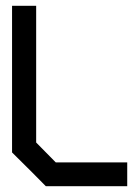

<svg xmlns="http://www.w3.org/2000/svg" viewBox="-20 -641 479 661"><path d="M418 0H137.7Q99.6 -39.1 21.5 -116.2V-621.1H104.5V-150.4Q127 -127.9 171.9 -82H418Z"/></svg>

Font: mr_KirucoupageG
Style: Regular
Weight: 400
Designer: Jan Henkel
Version: Version 1.00 May 25, 2020, initial release